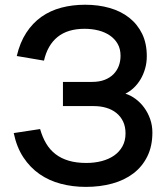

<svg xmlns="http://www.w3.org/2000/svg" viewBox="-20 -754 684 790"><path d="M607 -209Q607 -152.5 586.2 -110.5Q565.5 -68.5 528.8 -40.5Q492 -12.5 442 1.2Q392 15 333 15Q279 15 230.5 2.2Q182 -10.5 143 -37.5Q104 -64.5 76.2 -106.5Q48.5 -148.5 36.5 -206.5L145 -223Q154.5 -189.5 170 -163.5Q185.5 -137.5 208.5 -119.8Q231.5 -102 262.8 -92.8Q294 -83.5 335 -83.5Q369 -83.5 398.5 -91.2Q428 -99 449.8 -114.2Q471.5 -129.5 484 -152.2Q496.5 -175 496.5 -205Q496.5 -233 486.5 -254Q476.5 -275 458.8 -289.2Q441 -303.5 417.2 -310.5Q393.5 -317.5 366 -317.5H239V-417H359Q388.5 -417 410.5 -425.5Q432.5 -434 447 -448.8Q461.5 -463.5 468.8 -483Q476 -502.5 476 -524.5Q476 -553 464 -573.8Q452 -594.5 431.8 -608.2Q411.5 -622 384.8 -628.8Q358 -635.5 328 -635.5Q258.5 -635.5 217 -602Q175.5 -568.5 161 -504.5L49 -523.5Q62 -579 88 -619Q114 -659 150.5 -684.8Q187 -710.5 232.5 -722.5Q278 -734.5 330.5 -734.5Q385 -734.5 431.2 -721.2Q477.5 -708 511.5 -681.2Q545.5 -654.5 564.8 -615Q584 -575.5 584 -523Q584 -496 577.2 -472.2Q570.5 -448.5 558.8 -428.5Q547 -408.5 531 -393.2Q515 -378 496 -368.5Q517.5 -362 537.5 -347.2Q557.5 -332.5 573 -311.5Q588.5 -290.5 597.8 -264.2Q607 -238 607 -209Z"/></svg>

Font: Vela Sans SemBd
Style: Regular
Weight: 600
Designer: Principal design: Mikhail Sharanda - project Manrope.
Design modification: Ravid Balaliev
Foundry: Mikhail Sharanda
Version: Version 1.001